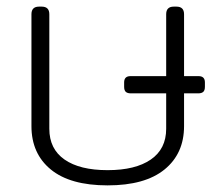

<svg xmlns="http://www.w3.org/2000/svg" viewBox="-20 -545 669 580"><path d="M75 -164V-502Q75 -525 98 -525H106Q129 -525 129 -502V-156Q129 -95 175 -63Q221 -31 305 -31Q389 -31 435.5 -63Q482 -95 482 -156V-263H375Q365 -263 360 -267.5Q355 -272 355 -283V-296Q355 -315 374 -315H482V-502Q482 -525 505 -525H513Q536 -525 536 -502V-315H580Q599 -315 599 -296V-283Q599 -272 594 -267.5Q589 -263 579 -263H536V-164Q536 -81 477 -33Q418 15 305 15Q192 15 133.5 -33Q75 -81 75 -164Z"/></svg>

Font: Mitr ExtraLight
Style: Regular
Weight: 250
Designer: Thanarat Vachiruckul
Foundry: Cadson Demak Co.,Ltd.
Version: Version 1.000